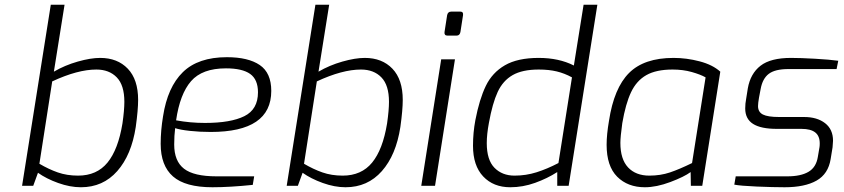

<svg xmlns="http://www.w3.org/2000/svg" viewBox="-20 -783 3556 809"><path d="M140 -55 120 0H73L194 -763H252L207 -481Q253 -508 307.5 -523.5Q362 -539 402 -539Q475 -539 518.5 -493.5Q562 -448 562 -362Q562 -320 552 -248Q534 -130 474 -62Q414 6 321 6Q275 6 225 -12Q175 -30 140 -55ZM496 -263Q504 -319 504 -354Q504 -424 472 -457Q440 -490 386 -490Q307 -490 200 -440L146 -93Q185 -70 223.5 -56.5Q262 -43 309 -43Q388 -43 433 -98Q478 -153 496 -263Z M657 -177Q657 -233 667 -293Q686 -416 750.5 -479Q815 -542 936 -542Q1026 -542 1074.5 -509Q1123 -476 1123 -400Q1123 -227 868 -227Q821 -227 780 -231.5Q739 -236 718 -243Q714 -212 714 -174Q714 -104 755.5 -72Q797 -40 892 -40H1051L1045 -4Q948 6 875 6Q761 6 709 -39.5Q657 -85 657 -177ZM1067 -394Q1067 -448 1034 -471.5Q1001 -495 932 -495Q832 -495 785 -441Q738 -387 722 -276Q781 -265 844 -265Q952 -265 1009.5 -293.5Q1067 -322 1067 -394Z M1255 -55 1235 0H1188L1309 -763H1367L1322 -481Q1368 -508 1422.5 -523.5Q1477 -539 1517 -539Q1590 -539 1633.5 -493.5Q1677 -448 1677 -362Q1677 -320 1667 -248Q1649 -130 1589 -62Q1529 6 1436 6Q1390 6 1340 -12Q1290 -30 1255 -55ZM1611 -263Q1619 -319 1619 -354Q1619 -424 1587 -457Q1555 -490 1501 -490Q1422 -490 1315 -440L1261 -93Q1300 -70 1338.5 -56.5Q1377 -43 1424 -43Q1503 -43 1548 -98Q1593 -153 1611 -263Z M1853 -648 1864 -719Q1867 -734 1881 -734H1920Q1933 -734 1931 -719L1920 -648Q1917 -633 1904 -633H1865Q1858 -633 1855 -637Q1852 -641 1853 -648ZM1839 -533H1897L1813 0H1755Z M1973 -169Q1973 -224 1983 -277Q2000 -365 2027 -421Q2054 -477 2107.5 -508Q2161 -539 2250 -539Q2335 -539 2398 -507L2439 -763H2497L2376 0H2328V-58Q2286 -31 2234.5 -12.5Q2183 6 2130 6Q2059 6 2016 -39.5Q1973 -85 1973 -169ZM2333 -96 2390 -457Q2359 -474 2326 -482Q2293 -490 2250 -490Q2181 -490 2140 -466.5Q2099 -443 2077 -395.5Q2055 -348 2040 -265Q2031 -217 2031 -180Q2031 -109 2063.5 -76Q2096 -43 2148 -43Q2196 -43 2240.5 -57Q2285 -71 2333 -96Z M2536 -173Q2536 -216 2546 -274Q2567 -412 2630.5 -475.5Q2694 -539 2818 -539Q2873 -539 2928 -524.5Q2983 -510 3015 -481L2939 0H2891L2890 -58Q2863 -38 2804.5 -16Q2746 6 2697 6Q2625 6 2580.5 -38.5Q2536 -83 2536 -173ZM2896 -96 2953 -457Q2932 -469 2895 -479.5Q2858 -490 2814 -490Q2745 -490 2703.5 -466.5Q2662 -443 2639 -394.5Q2616 -346 2602 -264Q2594 -206 2594 -181Q2594 -112 2626.5 -77.5Q2659 -43 2716 -43Q2763 -43 2803 -56.5Q2843 -70 2896 -96Z M3074 -5 3080 -40H3298Q3354 -40 3386.5 -59Q3419 -78 3426 -122L3433 -163Q3434 -169 3434 -179Q3434 -210 3415 -225Q3396 -240 3357 -240H3253Q3186 -240 3153 -261Q3120 -282 3120 -326Q3120 -347 3124 -367L3131 -411Q3142 -473 3184.5 -506Q3227 -539 3313 -539Q3352 -539 3414 -535.5Q3476 -532 3512 -527L3505 -492H3302Q3246 -492 3219.5 -472Q3193 -452 3185 -408L3178 -371Q3174 -348 3174 -336Q3174 -311 3194.5 -300.5Q3215 -290 3263 -290H3368Q3423 -290 3456.5 -264Q3490 -238 3490 -190Q3490 -182 3488 -162L3480 -113Q3470 -50 3420.5 -22Q3371 6 3286 6Q3237 6 3168 3Q3099 0 3074 -5Z"/></svg>

Font: Exo Light
Style: Italic
Weight: 300
Italic angle: -9°
Designer: Natanael Gama
Foundry: Natanael Gama
Version: Version 1.500; ttfautohint (v1.6)